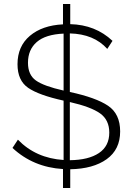

<svg xmlns="http://www.w3.org/2000/svg" viewBox="-20 -835 657 954"><path d="M577 -182Q577 -92 510 -44Q443 4 329 6V99H293V5Q145 -4 42 -100L69 -141Q158 -49 296 -40V-335Q173 -362 120 -398.5Q67 -435 67 -516Q67 -605 128.5 -657Q190 -709 293 -714V-815H329V-715Q454 -712 539 -632L513 -592Q447 -666 327 -669V-378Q457 -350 517 -309.5Q577 -269 577 -182ZM119 -523Q119 -463 158.5 -435Q198 -407 296 -385V-668Q206 -664 162.5 -626Q119 -588 119 -523ZM327 -39Q420 -40 471.5 -74.5Q523 -109 523 -176Q523 -239 477.5 -271.5Q432 -304 327 -328Z"/></svg>

Font: Raleway-v4020 Light
Style: Regular
Weight: 300
Designer: Matt McInerney, Pablo Impallari, Rodrigo Fuenzalida
Foundry: Matt McInerney, Pablo Impallari, Rodrigo Fuenzalida
Version: Version 4.020;PS 004.020;hotconv 1.0.88;makeotf.lib2.5.64775